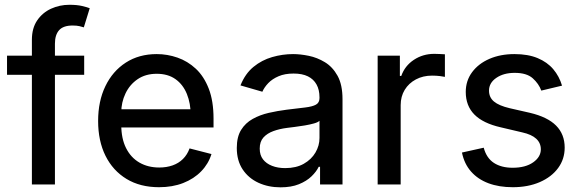

<svg xmlns="http://www.w3.org/2000/svg" viewBox="-20 -782 2461 814"><path d="M336.9 -545.9V-464.8H9.8V-545.9ZM115.2 0V-613.3Q115.2 -662.6 137.7 -695.6Q160.2 -728.5 196.5 -745.1Q232.9 -761.7 274.4 -761.7Q306.2 -761.7 327.9 -756.6Q349.6 -751.5 360.4 -747.1L335.4 -666Q328.1 -668.5 316.9 -671.1Q305.7 -673.8 287.6 -673.8Q248.5 -673.8 230.7 -654.1Q212.9 -634.3 212.9 -596.7V0Z M654.3 11.7Q574.2 11.7 516.4 -23.4Q458.5 -58.6 427.2 -121.6Q396 -184.6 396 -269Q396 -353 426.8 -416.7Q457.5 -480.5 513.4 -516.6Q569.3 -552.7 644.5 -552.7Q689.5 -552.7 732.4 -537.8Q775.4 -522.9 810.1 -490.7Q844.7 -458.5 865 -406.2Q885.3 -354 885.3 -279.3V-241.7H455.6V-318.8H834L788.6 -292Q788.6 -343.8 772.2 -383.8Q755.9 -423.8 723.9 -446.5Q691.9 -469.2 644.5 -469.2Q597.2 -469.2 563.5 -446.3Q529.8 -423.3 512 -385.7Q494.1 -348.1 494.1 -305.2V-252.9Q494.1 -194.8 514.4 -154.3Q534.7 -113.8 571 -92.8Q607.4 -71.8 655.3 -71.8Q686 -71.8 711.7 -80.8Q737.3 -89.8 755.6 -107.9Q773.9 -126 783.7 -152.8L876.5 -128.9Q863.8 -87.4 833 -55.7Q802.2 -23.9 756.8 -6.1Q711.4 11.7 654.3 11.7Z M1169.4 12.2Q1117.7 12.2 1075.7 -7.1Q1033.7 -26.4 1008.8 -63.7Q983.9 -101.1 983.9 -154.8Q983.9 -201.7 1002.2 -231.2Q1020.5 -260.7 1051.3 -277.8Q1082 -294.9 1119.4 -303.5Q1156.7 -312 1195.3 -316.9Q1244.1 -322.8 1274.4 -326.4Q1304.7 -330.1 1319.6 -338.4Q1334.5 -346.7 1334.5 -366.2V-369.1Q1334.5 -401.4 1322 -423.8Q1309.6 -446.3 1285.4 -458.3Q1261.2 -470.2 1224.6 -470.2Q1187.5 -470.2 1160.9 -458.7Q1134.3 -447.3 1117.4 -429.7Q1100.6 -412.1 1092.3 -393.1L999.5 -419.9Q1019.5 -469.7 1054.7 -498.5Q1089.8 -527.3 1133.8 -540Q1177.7 -552.7 1222.7 -552.7Q1252.9 -552.7 1288.8 -545.4Q1324.7 -538.1 1357.4 -518.3Q1390.1 -498.5 1411.1 -460.7Q1432.1 -422.9 1432.1 -361.3V0H1336.9V-74.7H1331.1Q1321.3 -54.2 1300.5 -34.2Q1279.8 -14.2 1247.3 -1Q1214.8 12.2 1169.4 12.2ZM1189 -69.3Q1235.4 -69.3 1267.8 -87.6Q1300.3 -106 1317.4 -135.3Q1334.5 -164.6 1334.5 -196.8V-270Q1328.6 -263.7 1311.5 -258.8Q1294.4 -253.9 1272.5 -250.2Q1250.5 -246.6 1229.7 -243.9Q1209 -241.2 1196.3 -239.7Q1165.5 -235.8 1139.2 -226.3Q1112.8 -216.8 1096.9 -199.2Q1081.1 -181.6 1081.1 -151.9Q1081.1 -124.5 1095 -106.4Q1108.9 -88.4 1133.3 -78.9Q1157.7 -69.3 1189 -69.3Z M1581.1 0V-545.9H1675.3V-460H1681.2Q1696.3 -502.9 1734.6 -528.3Q1772.9 -553.7 1821.3 -553.7Q1831.5 -553.7 1844.7 -553Q1857.9 -552.2 1866.2 -551.8V-456.1Q1861.3 -457.5 1845.2 -459.5Q1829.1 -461.4 1811.5 -461.4Q1773.4 -461.4 1743.2 -445.3Q1712.9 -429.2 1695.8 -401.1Q1678.7 -373 1678.7 -336.4V0Z M2153.8 11.7Q2095.7 11.7 2050.8 -5.1Q2005.9 -22 1977.1 -54.7Q1948.2 -87.4 1938.5 -135.3L2030.8 -155.8Q2042.5 -111.8 2074 -91.3Q2105.5 -70.8 2153.3 -70.8Q2208 -70.8 2240.5 -93.8Q2272.9 -116.7 2272.9 -148.9Q2272.9 -175.8 2253.4 -193.8Q2233.9 -211.9 2194.3 -220.7L2103 -242.2Q2027.8 -259.3 1991.2 -296.4Q1954.6 -333.5 1954.6 -392.1Q1954.6 -439.5 1981.4 -475.8Q2008.3 -512.2 2054.9 -532.5Q2101.6 -552.7 2161.1 -552.7Q2218.8 -552.7 2259.5 -535.6Q2300.3 -518.6 2325.7 -488.5Q2351.1 -458.5 2362.8 -418.9L2274.9 -397.9Q2264.2 -427.2 2238.5 -450.2Q2212.9 -473.1 2162.1 -473.1Q2115.2 -473.1 2084.2 -451.9Q2053.2 -430.7 2053.2 -397.9Q2053.2 -369.1 2074.2 -351.6Q2095.2 -334 2141.1 -323.2L2226.6 -303.7Q2301.3 -286.1 2337.6 -249.5Q2374 -212.9 2374 -156.2Q2374 -107.4 2346.2 -69.6Q2318.4 -31.7 2268.6 -10Q2218.8 11.7 2153.8 11.7Z"/></svg>

Font: Inter Cardless
Style: Regular
Weight: 400
Designer: Rasmus Andersson
Foundry: rsms
Version: Version 4.001;git-9221beed3